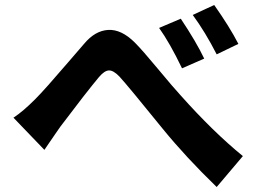

<svg xmlns="http://www.w3.org/2000/svg" viewBox="-20 -746 1040 770"><path d="M705 -671Q767 -578 799 -511L710 -472Q661 -574 618 -634ZM839 -726Q901 -638 936 -570L849 -528Q803 -618 753 -686ZM34 -274Q72 -299 120 -347Q141 -368 173.5 -404.5Q206 -441 251 -493.5Q296 -546 317 -570Q361 -623 414 -626Q467 -629 521 -575Q551 -545 614 -469Q677 -393 704 -364Q835 -217 954 -120L849 4Q725 -116 633 -229Q493 -402 459 -439Q435 -464 417 -463.5Q399 -463 377 -437Q326 -376 222 -238Q214 -227 200.5 -207Q187 -187 176.5 -172Q166 -157 158 -145Z"/></svg>

Font: Noto Sans Korean Bold
Style: Bold
Weight: 700
Designer: Ryoko NISHIZUKA  (kana & ideographs); Paul D. Hunt (Latin, Greek & Cyrillic); Wenlong ZHANG  (bopomofo); Sandoll Communi
Foundry: Adobe Systems Incorporated
Version: Version 1.000;PS 1;hotconv 1.0.78;makeotf.lib2.5.61930